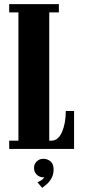

<svg xmlns="http://www.w3.org/2000/svg" viewBox="-20 -720 412 928"><path d="M24.5 0V-40H69V-660H24.5V-700H264.5V-660H218V-40H228Q261.5 -40 279.8 -82.2Q298 -124.5 298 -183.5H338V0ZM184 188 161 161Q166 159.5 178 152.2Q190 145 194 136.5Q193 137 189 137Q170.5 137 157.5 124Q144.5 111 144.5 92Q144.5 73 157.5 60.2Q170.5 47.5 189 47.5Q209.5 47.5 224.2 60Q239 72.5 239 98.5Q239 123.5 229 141.2Q219 159 206 170.2Q193 181.5 184 188Z"/></svg>

Font: Imbue 10pt Black
Style: Regular
Weight: 900
Designer: Tyler Finck
Foundry: Etcetera Type Company
Version: Version 1.102; ttfautohint (v1.8.3)